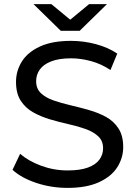

<svg xmlns="http://www.w3.org/2000/svg" viewBox="-20 -907 661 935"><path d="M309 8Q229 8 156 -16.5Q83 -41 41 -80L78 -158Q118 -123 180 -100Q242 -77 309 -77Q370 -77 408 -91Q446 -105 464 -129.5Q482 -154 482 -185Q482 -221 458.5 -243Q435 -265 397.5 -278.5Q360 -292 315 -302Q270 -312 224.5 -325.5Q179 -339 141.5 -360Q104 -381 81 -416.5Q58 -452 58 -508Q58 -562 86.5 -607.5Q115 -653 174.5 -680.5Q234 -708 326 -708Q387 -708 447 -692Q507 -676 551 -646L518 -566Q473 -596 423 -609.5Q373 -623 326 -623Q267 -623 229 -608Q191 -593 173.5 -568Q156 -543 156 -512Q156 -475 179.5 -453Q203 -431 240.5 -418Q278 -405 323 -394.5Q368 -384 413.5 -371Q459 -358 496.5 -337.5Q534 -317 557 -281.5Q580 -246 580 -191Q580 -138 551 -92.5Q522 -47 461.5 -19.5Q401 8 309 8ZM276 -757 143 -887H230L322 -811L414 -887H501L368 -757Z"/></svg>

Font: Montserrat Z Med
Style: Regular
Weight: 500
Designer: Julieta Ulanovsky
Foundry: Julieta Ulanovsky
Version: Version 8.000